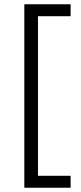

<svg xmlns="http://www.w3.org/2000/svg" viewBox="-20 -770 379 900"><path d="M311 110V54H158V-694H311V-750H94V110Z"/></svg>

Font: Geist Light
Style: Regular
Weight: 400
Designer: Basement.studio, Andrés Briganti, Mateo Zaragoza
Foundry: Basement.studio, Vercel, Andrés Briganti, Guido Ferreyra, Mateo Zaragoza
Version: Version 1.401